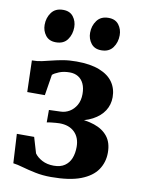

<svg xmlns="http://www.w3.org/2000/svg" viewBox="-90 -862 690 934"><g transform="rotate(10 255.5 -395.5)"><path d="M228 10Q186 10 149.8 2.5Q113.5 -5 85 -13.2Q56.5 -21.5 36 -24L28 -168H113.5L136.5 -90.5Q149 -72.5 173.5 -59.5Q198 -46.5 231.5 -46.5Q264.5 -46.5 285.2 -60.8Q306 -75 315.8 -99.5Q325.5 -124 325.5 -155.5Q325.5 -201.5 298.5 -228Q271.5 -254.5 224 -254.5Q217.5 -254.5 204.8 -253.5Q192 -252.5 179.5 -251Q167 -249.5 161.5 -248V-309.5L218.5 -311.5Q242 -312 262.5 -324.2Q283 -336.5 296 -359.2Q309 -382 309 -414Q309 -444 299.2 -464.8Q289.5 -485.5 271.8 -496.2Q254 -507 230 -507Q200.5 -507 178 -498Q155.5 -489 146 -480L129.5 -377H42.5L38 -532.5Q63.5 -532.5 86.8 -537.5Q110 -542.5 134.5 -548.8Q159 -555 187.8 -560Q216.5 -565 253 -565Q322 -565 367 -547.2Q412 -529.5 434 -497.8Q456 -466 456 -424Q456 -387 436.8 -357Q417.5 -327 380.2 -307Q343 -287 288 -280.5L289 -293.5Q346.5 -293 389.5 -278.5Q432.5 -264 456.2 -233.8Q480 -203.5 480 -154.5Q480 -107 454.8 -69.8Q429.5 -32.5 374.2 -11.2Q319 10 228 10ZM136.5 -639.5Q103.5 -639.5 86.2 -662Q69 -684.5 69 -714Q69 -749 88.2 -775Q107.5 -801 145 -801H146Q179 -801 196 -778.8Q213 -756.5 213 -727Q213 -691.5 194.2 -665.5Q175.5 -639.5 137.5 -639.5ZM361 -639.5Q328 -639.5 310.8 -662Q293.5 -684.5 293.5 -714Q293.5 -749 312.8 -775Q332 -801 369.5 -801H370.5Q403.5 -801 420.5 -778.8Q437.5 -756.5 437.5 -727Q437.5 -691.5 418.5 -665.5Q399.5 -639.5 362 -639.5Z"/></g></svg>

Font: Merriweather 28pt
Style: Bold
Weight: 700
Version: Version 2.100